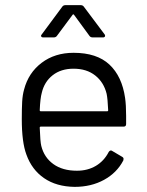

<svg xmlns="http://www.w3.org/2000/svg" viewBox="-20 -720 573 749"><path d="M468 -338Q472 -310 472 -268V-236Q472 -226 462 -226H139Q135 -226 135 -222Q137 -167 141 -151Q152 -106 188 -80Q224 -54 280 -54Q322 -54 354 -73Q386 -92 404 -127Q408 -133 413 -133Q415 -133 418 -131L457 -108Q462 -105 462 -100Q462 -97 461 -94Q436 -46 386 -18.5Q336 9 271 9Q200 8 152 -25Q104 -58 83 -117Q65 -165 65 -255Q65 -297 66.5 -323.5Q68 -350 74 -371Q91 -436 142.5 -475Q194 -514 267 -514Q358 -514 407 -468Q456 -422 468 -338ZM267 -452Q218 -452 185.5 -426.5Q153 -401 143 -358Q137 -337 135 -290Q135 -286 139 -286H398Q402 -286 402 -290Q400 -335 396 -354Q385 -399 351.5 -425.5Q318 -452 267 -452ZM149 -574Q143 -574 141.5 -576.5Q140 -579 140 -580Q140 -583 143 -586L223 -694Q227 -700 236 -700H294Q303 -700 307 -694L388 -586Q390 -584 390 -580Q390 -578 388 -576Q386 -574 382 -574H342Q333 -574 329 -580L269 -662Q268 -664 266 -664Q264 -664 263 -662L202 -580Q198 -574 189 -574Z"/></svg>

Font: LinhAnh
Style: Regular
Weight: 400
Designer: Jeremy Tribby
Foundry: Tribby Type
Version: Version 1.408